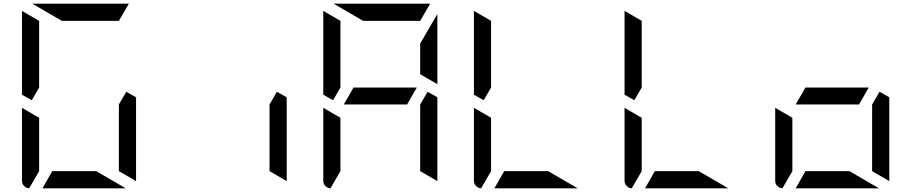

<svg xmlns="http://www.w3.org/2000/svg" viewBox="-20 -1020 4936 1040"><path d="M192 -546 152 -477 99 -507V-959V-961L192 -907ZM315 -907 155 -1000H676H678L624 -907ZM661 0H210L263 -93H501ZM138 0Q122 -1 110.5 -12.5Q99 -24 99 -41V-436L192 -382V-93ZM717 -493V-41V-39L624 -93V-454L664 -523Z M1533 -493V-41V-39L1440 -93V-454L1480 -523Z M1842 -454 1895 -546H2238L2185 -454ZM2349 -564 2256 -618V-784L2349 -944ZM1824 -546 1784 -477 1731 -507V-959V-961L1824 -907ZM1947 -907 1787 -1000H2308H2310L2256 -907ZM1770 0Q1754 -1 1742.5 -12.5Q1731 -24 1731 -41V-436L1824 -382V-93ZM2349 -493V-41V-39L2256 -93V-454L2296 -523Z M2640 -546 2600 -477 2547 -507V-959V-961L2640 -907ZM3109 0H2658L2711 -93H2949ZM2586 0Q2570 -1 2558.5 -12.5Q2547 -24 2547 -41V-436L2640 -382V-93Z M3456 -546 3416 -477 3363 -507V-959V-961L3456 -907ZM3925 0H3474L3527 -93H3765ZM3402 0Q3386 -1 3374.5 -12.5Q3363 -24 3363 -41V-436L3456 -382V-93Z M4290 -454 4343 -546H4686L4633 -454ZM4741 0H4290L4343 -93H4581ZM4218 0Q4202 -1 4190.5 -12.5Q4179 -24 4179 -41V-436L4272 -382V-93ZM4797 -493V-41V-39L4704 -93V-454L4744 -523Z"/></svg>

Font: DSEG7 Modern Mini
Style: Regular
Weight: 400
Designer: Keshikan(Twitter:@keshinomi_88pro)
Version: Version 0.46